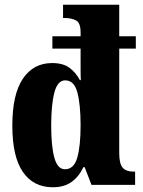

<svg xmlns="http://www.w3.org/2000/svg" viewBox="-20 -780 603 810"><path d="M203 10Q121 10 76.5 -54.5Q32 -119 32 -250Q32 -382 76.5 -448Q121 -514 200 -514Q246 -514 273 -494Q300 -474 317 -442H321Q320 -458 320 -488Q320 -518 320 -546V-575H201V-627H320V-643Q320 -684 300.5 -694Q281 -704 254 -704H246V-760H483V-627H553V-575H483V-135Q483 -89 497.5 -72.5Q512 -56 543 -56H550V0H366L337 -75H332Q313 -35 282 -12.5Q251 10 203 10ZM254 -66Q292 -66 306 -115Q320 -164 320 -252Q320 -338 306.5 -389.5Q293 -441 255 -441Q223 -441 209.5 -390Q196 -339 196 -251Q196 -162 209.5 -114Q223 -66 254 -66Z"/></svg>

Font: Noto Serif ExtraCondensed Black
Style: Regular
Weight: 900
Width: 2
Designer: Monotype Design Team
Foundry: Monotype Imaging Inc.
Version: Version 2.015; ttfautohint (v1.8.4.7-5d5b)